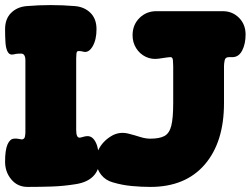

<svg xmlns="http://www.w3.org/2000/svg" viewBox="-30 -711 987 756"><path d="M79 25Q39 25 14.5 -4.5Q-10 -34 -10 -74Q-10 -120 -0.5 -142Q9 -164 25 -165Q34 -166 41 -164.5Q48 -163 56 -162Q66 -163 68 -172.5Q70 -182 70 -191V-473Q70 -500 53 -500Q46 -500 39 -499.5Q32 -499 25 -497Q8 -493 0.5 -506.5Q-7 -520 -8.5 -544Q-10 -568 -10 -596Q-10 -637 14 -660.5Q38 -684 75 -687Q170 -695 265 -687Q302 -684 326 -660.5Q350 -637 350 -596Q350 -555 335 -529Q320 -503 300 -507Q296 -508 291.5 -509Q287 -510 279 -510Q272 -510 271 -500Q270 -490 270 -481V-199Q270 -169 283 -169Q288 -169 297 -172Q306 -175 315 -175Q335 -175 347.5 -149.5Q360 -124 360 -74Q360 -40 336.5 -16.5Q313 7 269 14Q220 22 172.5 23.5Q125 25 79 25ZM562 25Q528 25 489.5 21.5Q451 18 414 7Q386 -1 369 -22Q352 -43 349 -70Q346 -97 358 -122Q374 -154 407 -174.5Q440 -195 479 -184Q502 -178 522.5 -171.5Q543 -165 562 -165Q598 -165 617.5 -175.5Q637 -186 644.5 -216Q652 -246 652 -305V-450Q652 -459 651 -472.5Q650 -486 642 -486Q635 -486 622 -484Q609 -482 595 -480Q567 -476 543.5 -487.5Q520 -499 506 -521.5Q492 -544 492 -572Q492 -613 519 -640Q546 -667 586 -667H847Q885 -667 911 -641Q937 -615 937 -575Q937 -538 923.5 -512Q910 -486 885 -486H871Q857 -486 854.5 -473Q852 -460 852 -451V-305Q852 -151 776 -63Q700 25 562 25Z"/></svg>

Font: Winky Sans Black
Style: Regular
Weight: 900
Designer: Simon Atzbach
Foundry: typofactur
Version: Version 1.205